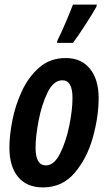

<svg xmlns="http://www.w3.org/2000/svg" viewBox="-20 -807 471 837"><path d="M298 -620Q318 -646 351.5 -698Q385 -750 400 -777L402 -787H298Q289 -762 266.5 -709.5Q244 -657 231 -632L228 -620ZM410 -379Q410 -461 372 -507.5Q334 -554 267 -554Q199 -554 152 -513.5Q105 -473 76 -411Q47 -349 34 -282.5Q21 -216 21 -164Q21 -81 59 -35.5Q97 10 167 10Q252 10 306 -54Q360 -118 385 -208.5Q410 -299 410 -379ZM135 -163Q135 -210 148 -279.5Q161 -349 187 -403Q213 -457 252 -457Q296 -457 296 -380Q296 -328 282 -259Q268 -190 242 -138Q216 -86 180 -86Q135 -86 135 -163Z"/></svg>

Font: Noto Sans Display Condensed
Style: Bold Italic
Weight: 700
Width: 3
Designer: Monotype Design team
Foundry: Monotype Imaging Inc.
Version: 1.000